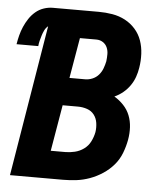

<svg xmlns="http://www.w3.org/2000/svg" viewBox="-53 -781 705 828"><g transform="rotate(5 300.0 -367.5)"><path d="M21 0 129 -654Q119 -646 113.5 -634.5Q108 -623 104.5 -611.5Q101 -600 98 -588.5Q95 -577 94 -565H0Q3 -584 8 -603.5Q13 -623 21 -641.5Q29 -660 40.5 -677.5Q52 -695 68 -708.5Q84 -722 103.5 -728.5Q123 -735 142 -735H341Q371 -735 400.5 -730Q430 -725 455.5 -711.5Q481 -698 500 -676.5Q519 -655 528.5 -628Q538 -601 539.5 -570.5Q541 -540 536 -510Q533 -490 526 -470Q519 -450 506.5 -432Q494 -414 477 -400Q460 -386 440 -377Q462 -364 480 -345Q498 -326 507.5 -302Q517 -278 518.5 -251Q520 -224 515 -196Q510 -168 499 -139Q488 -110 468 -86.5Q448 -63 421.5 -45.5Q395 -28 366 -17.5Q337 -7 308 -3.5Q279 0 250 0ZM240 -440H308Q324 -440 339.5 -446.5Q355 -453 366 -465.5Q377 -478 383 -494Q389 -510 392 -525Q394 -541 394 -556.5Q394 -572 388 -585.5Q382 -599 369.5 -607Q357 -615 341 -615H270ZM187 -120H250Q270 -120 291 -125Q312 -130 330 -143Q348 -156 358 -176Q368 -196 372 -217Q375 -237 372 -257Q369 -277 357.5 -292Q346 -307 327 -313.5Q308 -320 287 -320H221Z"/></g></svg>

Font: Iosevka Curly HvExObl
Style: Regular
Weight: 900
Width: 7
Italic angle: -9°
Monospace: yes
Designer: Belleve Invis
Foundry: Belleve Invis
Version: Version 11.1.0; ttfautohint (v1.8.3)